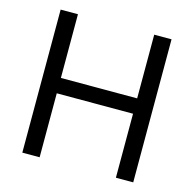

<svg xmlns="http://www.w3.org/2000/svg" viewBox="-106 -835 952 943"><g transform="rotate(15 370.0 -363.5)"><path d="M88.1 0V-727.3H176.1V-403.4H563.9V-727.3H652V0H563.9V-325.3H176.1V0Z"/></g></svg>

Font: Inter Zeller
Style: Regular
Weight: 400
Designer: Rasmus Andersson; Joe Bland
Foundry: zeller
Version: Version 3.015;git-dec3a8cb1